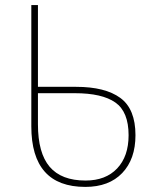

<svg xmlns="http://www.w3.org/2000/svg" viewBox="-20 -734 619 754"><path d="M103 -238V-714H129V-393H279Q393 -393 452.5 -349.5Q512 -306 512 -203Q512 -109 460 -54.5Q408 0 315 0Q103 0 103 -238ZM485 -203Q485 -295 433 -331.5Q381 -368 274 -368H129V-246Q129 -133 175 -79Q221 -25 316 -25Q395 -25 440 -72.5Q485 -120 485 -203Z"/></svg>

Font: Noto Sans UI Thin
Style: Regular
Weight: 250
Designer: Monotype Design Team
Foundry: Monotype Imaging Inc.
Version: Version 1.001